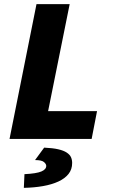

<svg xmlns="http://www.w3.org/2000/svg" viewBox="-20 -670 554 926"><path d="M26 0 156 -650H316L212 -134H448L422 0ZM95 236 98 170Q156 167 179.5 157Q203 147 203 130Q203 121 192 111.5Q181 102 149 102L193 42Q235 44 261 50Q287 56 302 66Q317 76 322.5 88.5Q328 101 328 116Q328 147 310.5 169Q293 191 261.5 205.5Q230 220 187.5 227.5Q145 235 95 236Z"/></svg>

Font: mr_Source Sans Pro
Style: Italic
Weight: 900
Italic angle: -11°
Designer: Paul D. Hunt
Foundry: Adobe Systems Incorporated
Version: Version 1.076;July 10, 2024;FontCreator 11.5.0.2430 64-bit